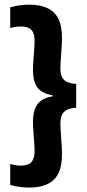

<svg xmlns="http://www.w3.org/2000/svg" viewBox="-20 -698 384 844"><path d="M25 -666Q43 -671 64 -674.2Q85 -677.5 107 -677.5Q181 -677.5 216.8 -643Q252.5 -608.5 252.5 -531Q252.5 -513.5 250.8 -488Q249 -462.5 247.2 -437.8Q245.5 -413 245.5 -396.5Q245.5 -375 252 -360.5Q258.5 -346 273.8 -338.2Q289 -330.5 315 -329V-224.5Q289 -223 273.8 -215Q258.5 -207 252 -192.5Q245.5 -178 245.5 -156Q245.5 -140.5 247.2 -115.5Q249 -90.5 250.8 -64.8Q252.5 -39 252.5 -20.5Q252.5 57.5 216.8 92Q181 126.5 107 126.5Q85 126.5 64 123.2Q43 120 25 115V23Q34.5 25.5 46 27.8Q57.5 30 70.5 30Q103.5 30 117.8 14.8Q132 -0.5 132 -34.5Q132 -49.5 130.2 -73.2Q128.5 -97 126.8 -121.5Q125 -146 125 -163Q125 -194 133 -217.5Q141 -241 160.8 -255.8Q180.5 -270.5 216 -275L211 -270.5V-279.5Q178 -284.5 159.2 -298.8Q140.5 -313 132.8 -336Q125 -359 125 -389.5Q125 -406.5 126.8 -431Q128.5 -455.5 130.2 -479.2Q132 -503 132 -517.5Q132 -551.5 118.2 -566.5Q104.5 -581.5 72 -581.5Q58.5 -581.5 46.5 -579.5Q34.5 -577.5 25 -575Z"/></svg>

Font: Anek Latin SemiBold
Style: Regular
Weight: 600
Designer: Yesha Goshar
Foundry: Ek Type
Version: Version 1.003